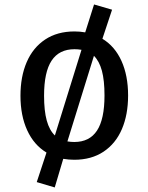

<svg xmlns="http://www.w3.org/2000/svg" viewBox="-20 -692 655 847"><path d="M431.8 -521Q486.7 -487.7 515.9 -423.1Q545.1 -358.5 545.1 -270.8Q545.1 -186.2 517.7 -122.3Q490.3 -58.5 436.7 -22.8Q383.1 12.8 307.7 12.8Q283.6 12.8 259 8.7L221.5 134.9L142.1 111.3L185.1 -19Q129.7 -52.3 100 -117.2Q70.3 -182.1 70.3 -269.7Q70.3 -354.4 97.9 -418.2Q125.6 -482.1 179.2 -517.7Q232.8 -553.3 308.7 -553.3Q332.3 -553.3 355.9 -549.2L394.9 -672.3L474.4 -649.2ZM174.4 -269.7Q174.4 -203.1 186.2 -160.3Q197.9 -117.4 222.1 -94.4L339.5 -472.3Q323.1 -474.9 308.7 -474.9Q241 -474.9 207.7 -424.6Q174.4 -374.4 174.4 -269.7ZM441 -270.8Q441 -337.4 429.5 -380Q417.9 -422.6 394.4 -445.6L277.4 -68.2Q292.8 -65.6 307.7 -65.6Q374.9 -65.6 407.9 -115.9Q441 -166.2 441 -270.8Z"/></svg>

Font: Fira Code Fixed Retina
Style: Regular
Weight: 450
Monospace: yes
Designer: Carrois Corporate, Edenspiekermann AG, Nikita Prokopov
Foundry: Carrois Corporate, Edenspiekermann AG, Nikita Prokopov
Version: Version 5.002